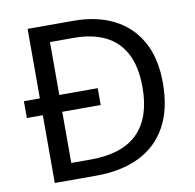

<svg xmlns="http://www.w3.org/2000/svg" viewBox="-80 -846 889 876"><g transform="rotate(-10 365.0 -408.0)"><path d="M317 -765Q424 -765 503 -725Q582 -685 625.5 -607.5Q669 -530 669 -415Q669 -295 624.5 -214Q580 -133 496.5 -92Q413 -51 295 -51H104V-365H30V-443H104V-765ZM304 -688H194V-443H372V-365H194V-128H284Q430 -128 502 -199.5Q574 -271 574 -412Q574 -507 542 -568Q510 -629 450 -658.5Q390 -688 304 -688Z"/></g></svg>

Font: Noto Sans Tamil UI
Style: Regular
Weight: 400
Designer: Jelle Bosma - Monotype Design Team
Foundry: Monotype Imaging Inc.
Version: Version 2.004